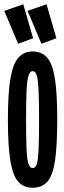

<svg xmlns="http://www.w3.org/2000/svg" viewBox="-28 -868 298 899"><path d="M125 11Q84 11 58.5 -16Q33 -43 21 -112Q9 -181 9 -308Q9 -432 21 -501Q33 -570 58.5 -598.5Q84 -627 125 -627Q167 -627 192.5 -598.5Q218 -570 229 -501Q240 -432 240 -308Q240 -181 229 -112Q218 -43 192.5 -16Q167 11 125 11ZM125 -81Q138 -81 144 -99Q150 -117 152.5 -166Q155 -215 155 -308Q155 -397 152.5 -446Q150 -495 144 -515Q138 -535 125 -535Q113 -535 106 -515Q99 -495 96.5 -446Q94 -397 94 -308Q94 -215 96.5 -166Q99 -117 106 -99Q113 -81 125 -81ZM57 -663 -8 -817 81 -848 127 -689ZM166 -663 101 -817 190 -848 236 -689Z"/></svg>

Font: Inconsolata UltraCondensed Black
Style: Regular
Weight: 900
Width: 1
Monospace: yes
Designer: Raph Levien, Cyreal, Brenton Simpson
Foundry: Raph Levien, Cyreal, Google
Version: Version 3.001; ttfautohint (v1.8.2.53-6de2)